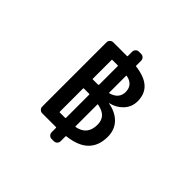

<svg xmlns="http://www.w3.org/2000/svg" viewBox="-200 -1088 1400 1400"><g transform="rotate(45 500.0 -388.0)"><path d="M453.1 -753.9Q458 -753.9 458 -757.8V-802.7Q458 -817.4 468.3 -827.6Q478.5 -837.9 492.2 -837.9H515.6Q530.3 -837.9 540.5 -827.6Q550.8 -817.4 550.8 -802.7V-752Q550.8 -748 554.7 -747.1Q649.4 -735.4 695.3 -693.4Q742.2 -651.4 742.2 -575.2Q742.2 -515.6 700.2 -471.7Q662.1 -432.6 604.5 -418.9Q604.5 -418.9 604.5 -418Q604.5 -417 604.5 -417Q678.7 -404.3 723.6 -360.4Q771.5 -312.5 771.5 -238.3Q771.5 -144.5 716.8 -91.8Q664.1 -40 554.7 -27.3Q550.8 -26.4 550.8 -21.5V27.3Q550.8 42 540.5 52.2Q530.3 62.5 515.6 62.5H492.2Q478.5 62.5 468.3 52.2Q458 42 458 27.3V-17.6Q458 -21.5 453.1 -21.5H312.5Q297.9 -21.5 287.6 -31.7Q277.3 -42 277.3 -56.6V-718.8Q277.3 -733.4 287.6 -743.7Q297.9 -753.9 312.5 -753.9H450.2ZM554.7 -354.5Q550.8 -355.5 550.8 -351.6V-127Q550.8 -122.1 554.7 -123Q656.2 -141.6 656.2 -248Q656.2 -293 630.9 -319.3Q606.4 -344.7 554.7 -354.5ZM458 -359.4Q458 -364.3 453.1 -364.3H430.7H398.4Q394.5 -364.3 394.5 -359.4V-121.1Q394.5 -116.2 398.4 -116.2H453.1Q458 -116.2 458 -121.1ZM554.7 -650.4Q550.8 -651.4 550.8 -646.5V-474.6Q550.8 -469.7 554.7 -470.7Q631.8 -492.2 632.8 -561.5Q631.8 -635.7 554.7 -650.4ZM458 -654.3Q458 -658.2 453.1 -658.2H398.4Q394.5 -658.2 394.5 -654.3V-460.9Q394.5 -457 398.4 -457H430.7Q436.5 -457 447.3 -457Q451.2 -458 453.1 -458Q458 -458 458 -462.9Z"/></g></svg>

Font: Gen Jyuu Gothic L Monospace Medium
Style: Regular
Weight: 500
Designer: [Source Han Sans]
Ryoko NISHIZUKA  (kana & ideographs); Paul D. Hunt (Latin, Greek & Cyrillic); Wenlong ZHANG  (bopomofo
Version: Version 1.002.20150607